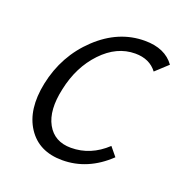

<svg xmlns="http://www.w3.org/2000/svg" viewBox="-87 -496 551 578"><g transform="rotate(20 189.0 -206.5)"><path d="M339 -340Q315 -372 269 -372Q210 -372 162.5 -322Q115 -272 99 -196Q83 -124 106.5 -81.5Q130 -39 183 -39Q246 -39 296 -86L319 -58Q253 5 171 5Q96 5 60 -50Q24 -105 42 -193Q62 -289 130.5 -353.5Q199 -418 283 -418Q348 -418 378 -376Z"/></g></svg>

Font: EauTestInfant Semilight
Style: Italic
Weight: 300
Italic angle: -12°
Designer: Christian Thalmann (Catharsis Fonts)
Version: Version 0.001;PS 000.001;hotconv 1.0.88;makeotf.lib2.5.64775